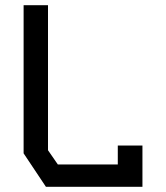

<svg xmlns="http://www.w3.org/2000/svg" viewBox="-20 -720 640 740"><path d="M71 -700V-129L157 0H529V-159H434V-86H203L165 -141V-700Z"/></svg>

Font: Kode Mono Medium
Style: Regular
Weight: 500
Monospace: yes
Designer: Isa Ozler
Foundry: Kadena LLC
Version: Version 1.206;gftools[0.9.28]